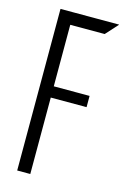

<svg xmlns="http://www.w3.org/2000/svg" viewBox="-110 -756 526 808"><g transform="rotate(15 152.5 -352.0)"><path d="M107 -650V-704H305V-703L257 -650ZM50 0V-381L107 -333V0ZM107 -333 50 -381V-382H263V-333ZM50 -382V-704H107V-382Z"/></g></svg>

Font: Foldit Light
Style: Regular
Weight: 300
Version: Version 1.003